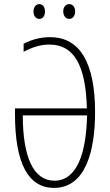

<svg xmlns="http://www.w3.org/2000/svg" viewBox="-20 -905 535 935"><path d="M143 -849C143 -828 154 -813 172 -813C188 -813 199 -827 199 -849C199 -871 188 -885 172 -885C154 -885 143 -869 143 -849ZM288 -850C288 -828 300 -813 317 -813C334 -813 346 -828 346 -850C346 -872 333 -885 317 -885C300 -885 288 -870 288 -850ZM221 -688C341 -688 398 -585 403 -377H53V-348C53 -111 117 10 243 10C397 10 443 -170 443 -359C443 -594 372 -724 224 -724C183 -724 139 -715 95 -692V-653C140 -676 178 -688 221 -688ZM245 -25C142 -25 91 -142 91 -343H404C400 -155 353 -25 245 -25Z"/></svg>

Font: Noto Sans ExtraCondensed ExtraLight
Style: Regular
Weight: 200
Width: 2
Designer: Monotype Design Team
Foundry: Monotype Imaging Inc.
Version: Version 2.013